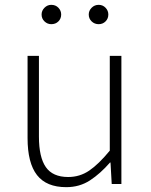

<svg xmlns="http://www.w3.org/2000/svg" viewBox="-20 -761 623 794"><path d="M254 13Q172 13 133 -37Q94 -87 94 -190V-530H141V-196Q141 -111 169.5 -70Q198 -29 262 -29Q310 -29 349 -55.5Q388 -82 434 -138V-530H482V0H442L437 -89H435Q395 -43 352 -15Q309 13 254 13ZM192 -661Q176 -661 164 -672.5Q152 -684 152 -701Q152 -717 164 -729Q176 -741 192 -741Q210 -741 221.5 -729Q233 -717 233 -701Q233 -684 221.5 -672.5Q210 -661 192 -661ZM388 -661Q371 -661 359 -672.5Q347 -684 347 -701Q347 -717 359 -729Q371 -741 388 -741Q405 -741 416.5 -729Q428 -717 428 -701Q428 -684 416.5 -672.5Q405 -661 388 -661Z"/></svg>

Font: Noto Sans JP ExtraLight
Style: Regular
Weight: 250
Designer: Ryoko NISHIZUKA  (kana, bopomofo & ideographs); Paul D. Hunt (Latin, Greek & Cyrillic); Sandoll Communications , Soo-you
Foundry: Adobe
Version: Version 2.004-H2;hotconv 1.0.118;makeotfexe 2.5.65603